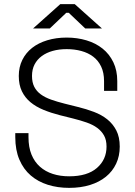

<svg xmlns="http://www.w3.org/2000/svg" viewBox="-20 -896 656 930"><path d="M315 14Q259 14 211.5 -1Q164 -16 129 -46Q94 -76 74 -122.5Q54 -169 54 -232V-251H118V-232Q118 -183 132.5 -147.5Q147 -112 173.5 -88.5Q200 -65 236 -53.5Q272 -42 315 -42Q403 -42 449.5 -82.5Q496 -123 496 -186Q496 -218 484 -239.5Q472 -261 451 -276.5Q430 -292 400 -302.5Q370 -313 334 -322L270 -338Q227 -349 190.5 -364Q154 -379 127.5 -401Q101 -423 86 -454Q71 -485 71 -528Q71 -571 88 -605.5Q105 -640 135.5 -664Q166 -688 209 -701Q252 -714 303 -714Q354 -714 399 -700.5Q444 -687 477 -660.5Q510 -634 529 -594.5Q548 -555 548 -503V-456H484V-503Q484 -544 470 -573.5Q456 -603 431.5 -621.5Q407 -640 374 -649Q341 -658 303 -658Q266 -658 235.5 -649.5Q205 -641 182.5 -624.5Q160 -608 147.5 -584Q135 -560 135 -528Q135 -497 146 -475.5Q157 -454 177.5 -439Q198 -424 227.5 -413.5Q257 -403 293 -394L357 -378Q398 -368 435 -354Q472 -340 499.5 -318Q527 -296 543.5 -264Q560 -232 560 -186Q560 -140 542.5 -103Q525 -66 493 -40Q461 -14 416 0Q371 14 315 14ZM140 -758 272 -876H342L474 -758H393L313 -834H301L221 -758Z"/></svg>

Font: Space Grotesk Light
Style: Regular
Weight: 300
Designer: Florian Karsten
Foundry: Florian Karsten
Version: Version 2.000